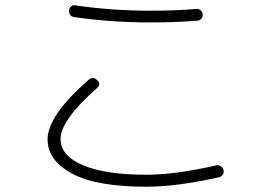

<svg xmlns="http://www.w3.org/2000/svg" viewBox="-20 -707 1040 735"><path d="M556.6 -666Q655.3 -666 732.4 -672.9Q741.2 -673.8 748 -667.5Q754.9 -661.1 755.9 -652.3Q756.8 -642.6 751 -635.7Q745.1 -628.9 735.4 -627.9Q654.3 -621.1 556.6 -621.1Q403.3 -621.1 263.7 -641.6Q253.9 -642.6 248.5 -650.4Q243.2 -658.2 244.1 -668Q245.1 -676.8 252 -682.6Q258.8 -688.5 267.6 -686.5Q408.2 -666 556.6 -666ZM540 7.8Q347.7 7.8 254.9 -43Q162.1 -93.8 162.1 -172.9Q162.1 -264.6 319.3 -401.4Q335.9 -416 352.1 -399.9Q368.2 -383.8 350.6 -369.1Q211.9 -247.1 211.9 -174.8Q211.9 -110.4 298.3 -74.2Q384.8 -38.1 540 -38.1Q652.3 -38.1 808.6 -74.2Q817.4 -76.2 825.7 -70.8Q834 -65.4 835.9 -55.7Q837.9 -45.9 832.5 -38.1Q827.1 -30.3 817.4 -28.3Q657.2 7.8 540 7.8Z"/></svg>

Font: Rounded Mgen+ 2m light
Style: Regular
Weight: 200
Designer: [Source Han Sans]
Ryoko NISHIZUKA  (kana & ideographs); Paul D. Hunt (Latin, Greek & Cyrillic); Wenlong ZHANG  (bopomofo
Version: Version 1.059.20150602